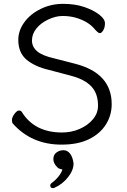

<svg xmlns="http://www.w3.org/2000/svg" viewBox="-20 -733 657 997"><path d="M300 18Q144 18 47 -91Q42 -96 42 -110Q42 -124 55 -141.5Q68 -159 78.5 -159Q89 -159 93 -152Q159 -45 302 -45Q351 -45 393.5 -63.5Q436 -82 462.5 -113.5Q489 -145 489 -184Q489 -248 454 -284.5Q419 -321 351 -339L234 -370Q161 -387 118 -423Q75 -459 75 -526Q75 -574 106 -617Q137 -660 191 -686.5Q245 -713 307.5 -713Q370 -713 418 -696.5Q466 -680 495.5 -657Q525 -634 525 -612Q525 -590 516 -575.5Q507 -561 499.5 -561Q492 -561 485 -568L473 -580Q439 -623 370 -642Q340 -650 304.5 -650Q269 -650 230 -631.5Q191 -613 168.5 -584.5Q146 -556 146 -523Q146 -490 172.5 -467Q199 -444 261 -430L370 -402Q560 -353 560 -192Q560 -134 529.5 -86Q499 -38 441.5 -10Q384 18 300 18ZM255 244Q241 244 241 230Q241 223 247 218Q266 205 282.5 185Q299 165 304 147Q302 146 292.5 144Q283 142 279 137Q257 116 257 93.5Q257 71 273 59Q289 47 309.5 47Q330 47 344 65Q358 83 362 116Q362 151 333 187.5Q304 224 263 242Q259 244 255 244Z"/></svg>

Font: LXGW WenKai TC
Style: Regular
Weight: 400
Designer: LXGW / Fontworks Inc.
Foundry: LXGW / Fontworks Inc.
Version: Version 1.330